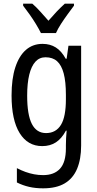

<svg xmlns="http://www.w3.org/2000/svg" viewBox="-20 -786 529 1046"><path d="M212 -547Q253 -547 284 -527.5Q315 -508 338 -466H343L353 -537H422V7Q422 81 400 133.5Q378 186 332.5 213Q287 240 215 240Q173 240 138.5 232Q104 224 72 208V130Q95 142 118.5 150.5Q142 159 166 163.5Q190 168 215 168Q275 168 307 133Q339 98 339 22V5Q339 -11 340 -32.5Q341 -54 343 -74H339Q316 -31 284.5 -10.5Q253 10 210 10Q131 10 87 -61Q43 -132 43 -266Q43 -357 63.5 -419.5Q84 -482 121.5 -514.5Q159 -547 212 -547ZM228 -474Q195 -474 173 -450Q151 -426 139.5 -379.5Q128 -333 128 -265Q128 -161 153.5 -111Q179 -61 231 -61Q258 -61 278.5 -72.5Q299 -84 312.5 -106.5Q326 -129 332.5 -164Q339 -199 339 -245V-269Q339 -341 327 -386Q315 -431 291 -452.5Q267 -474 228 -474ZM383 -755Q368 -735 349 -709Q330 -683 312.5 -656Q295 -629 285 -606H203Q192 -628 176 -654.5Q160 -681 141.5 -707Q123 -733 106 -755V-766H156Q176 -749 198.5 -724Q221 -699 244 -673Q269 -702 288.5 -722.5Q308 -743 333 -766H383Z"/></svg>

Font: Noto Sans Display Condensed
Style: Regular
Weight: 400
Width: 3
Designer: Monotype Design Team
Foundry: Monotype Imaging Inc.
Version: Version 2.003